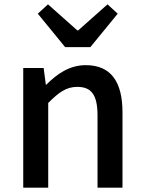

<svg xmlns="http://www.w3.org/2000/svg" viewBox="-20 -864 664 884"><path d="M87 0H202V-390C251 -439 285 -464 336 -464C401 -464 429 -427 429 -332V0H544V-346C544 -486 492 -564 375 -564C300 -564 243 -524 193 -474H191L181 -551H87ZM280 -647H396L522 -801L475 -844L340 -724H336L201 -844L154 -801Z"/></svg>

Font: Noto Sans CJK HK Medium
Style: Regular
Weight: 500
Designer: Ryoko NISHIZUKA 西塚涼子 (kana, bopomofo & ideographs); Paul D. Hunt (Latin, Greek & Cyrillic); Sandoll Communications 산돌커뮤니
Foundry: Adobe
Version: Version 2.004;hotconv 1.0.118;makeotfexe 2.5.65603